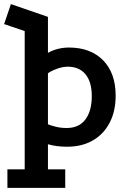

<svg xmlns="http://www.w3.org/2000/svg" viewBox="-51 -693 621 933"><path d="M182 -436Q202 -448 229 -455Q256 -462 284 -462Q389 -462 450 -400Q511 -338 511 -228Q511 -153 482 -97Q453 -41 400 -10.5Q347 20 275 20Q249 20 226 17Q203 14 182 8V130H266V220H-15V130H69V-542L-31 -576L2 -673L182 -611ZM182 -89Q194 -84 218.5 -77.5Q243 -71 273 -71Q333 -71 364 -112.5Q395 -154 395 -226Q395 -295 364.5 -332Q334 -369 277 -369Q259 -369 240.5 -363.5Q222 -358 206.5 -351Q191 -344 182 -337Z"/></svg>

Font: Podkova
Style: Bold
Weight: 700
Designer: Ilya Yudin
Foundry: Cyreal (www.cyreal.org)
Version: Version 2.102; ttfautohint (v1.8.1.43-b0c9)